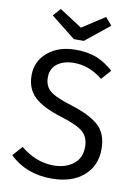

<svg xmlns="http://www.w3.org/2000/svg" viewBox="-99 -967 741 1043"><g transform="rotate(10 272.0 -446.0)"><path d="M400 -904 436 -862 303 -755H248L113 -862L150 -904L275 -823ZM269 -700Q337 -700 385.5 -680.5Q434 -661 478 -621L431 -568Q357 -628 273 -628Q216 -628 180.5 -601.5Q145 -575 145 -526Q145 -479 176 -452.5Q207 -426 298 -398Q397 -368 448.5 -324Q500 -280 500 -191Q500 -100 435.5 -44Q371 12 259 12Q119 12 28 -76L76 -130Q161 -60 258 -60Q324 -60 367 -93.5Q410 -127 410 -188Q410 -241 378 -270Q346 -299 258 -326Q152 -358 104 -402.5Q56 -447 56 -523Q56 -600 115.5 -650Q175 -700 269 -700Z"/></g></svg>

Font: FiraGO Book
Style: Regular
Weight: 350
Designer: bBox Type
Foundry: bBox Type GmbH
Version: Version 1.001;PS 001.001;hotconv 1.0.88;makeotf.lib2.5.64775